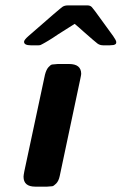

<svg xmlns="http://www.w3.org/2000/svg" viewBox="-20 -697 454 717"><path d="M67.9 -37.1Q67.9 -42 70.8 -57.1L147.9 -418Q152.8 -437 160.9 -446Q168.9 -455.1 174.6 -456.1Q180.2 -457 195.8 -458H237.8Q282.7 -458 283.2 -421.9Q283.2 -418 281.5 -410.4Q279.8 -402.8 279.8 -401.9L203.1 -40Q199.2 -21 189.7 -11.5Q180.2 -2 175 -1.5Q169.9 -1 155.8 0H111.8Q67.9 0 67.9 -37.1ZM69.8 -541Q69.8 -547.9 85.9 -562Q207 -668 213.9 -671.9Q221.7 -676.8 232.9 -676.8H307.1Q316.9 -676.8 323 -670.4Q329.1 -664.1 359.9 -621.1Q384.8 -586.9 402.8 -562Q414.1 -545.9 414.1 -540Q414.1 -536.1 413.1 -534.2Q412.1 -532.2 408.4 -530.5Q404.8 -528.8 402.8 -528.8Q400.9 -528.8 396.5 -528.3Q392.1 -527.8 390.1 -527.8H365.2Q353 -527.8 344 -534.4Q335 -541 293 -578.1Q272 -597.2 258.8 -607.9Q241.7 -596.7 224.9 -586.4Q208 -576.2 197.5 -569.1Q187 -562 177 -555.4Q167 -548.8 160.9 -545.4Q154.8 -542 149.4 -538.6Q144 -535.2 140.6 -533.7Q137.2 -532.2 134.5 -530.5Q131.8 -528.8 128.9 -528.3Q126 -527.8 124 -527.8Q122.1 -527.8 118.2 -527.8H95.2Q69.8 -527.8 69.8 -541Z"/></svg>

Font: CMU Sans Serif
Style: BoldOblique
Weight: 700
Italic angle: -12°
Version: Version 0.7.0